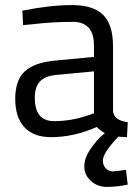

<svg xmlns="http://www.w3.org/2000/svg" viewBox="-20 -530 540 756"><path d="M425 -349V-93Q428 -56 483 -49L480 10Q468 10 446 8Q385 72 385 102Q385 121 396.5 133Q408 145 426 145L476 139L483 197Q438 206 401 206Q364 206 338 182.5Q312 159 312 127Q312 95 331 65Q358 22 393 -6Q377 -14 361 -30Q271 10 181 10Q112 10 76 -29Q40 -68 40 -141Q40 -214 77 -248.5Q114 -283 193 -291L350 -306V-349Q350 -400 328 -422Q306 -444 268 -444Q188 -444 102 -434L71 -431L68 -488Q178 -510 263 -510Q348 -510 386.5 -471Q425 -432 425 -349ZM117 -145Q117 -53 193 -53Q261 -53 327 -76L350 -84V-249L202 -235Q157 -231 137 -209Q117 -187 117 -145Z"/></svg>

Font: Titillium Web
Style: Regular
Weight: 400
Version: Version 1.001;PS 57.000;hotconv 1.0.70;makeotf.lib2.5.55311